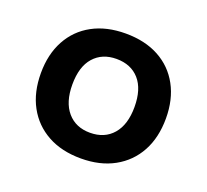

<svg xmlns="http://www.w3.org/2000/svg" viewBox="-95 -621 804 746"><g transform="rotate(20 306.5 -248.0)"><path d="M307 10Q227 10 169 -22Q111 -54 79.5 -112Q48 -170 48 -249Q48 -327 79.5 -385Q111 -443 169 -474.5Q227 -506 306 -506Q386 -506 444 -474.5Q502 -443 533.5 -385Q565 -327 565 -249Q565 -170 533.5 -112Q502 -54 444 -22Q386 10 307 10ZM306 -96Q366 -96 400.5 -136Q435 -176 435 -249Q435 -323 400.5 -362Q366 -401 306 -401Q247 -401 212.5 -362Q178 -323 178 -249Q178 -176 212.5 -136Q247 -96 306 -96Z"/></g></svg>

Font: Nunito Sans 9pt
Style: Bold
Weight: 700
Version: Version 3.101;gftools[0.9.27]